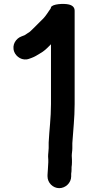

<svg xmlns="http://www.w3.org/2000/svg" viewBox="-20 -785 458 998"><path d="M233 -44V-15C233 -0.7 230 12.3 230 28C230.7 35.3 231 41 231 45V59C231 70.1 229 81.6 229 94C229 103.2 227 114.4 227 124V132C227 165 255 193 288 193C321 193 350 165 350 132V118C351.3 110.7 352 102.7 352 94V84C353.3 75.3 354 67 354 59V45C354 39.7 353.7 33 353 25C353 11.3 356 0.1 356 -14V-41C360.3 -109.1 368 -170.8 368 -244V-729C368 -745.7 358.2 -756.5 338.5 -761.5C312.4 -768.1 250.9 -764.6 245 -747C245 -741.3 238.6 -734 235 -729C220.5 -707.2 210.9 -692.8 192 -676L155 -639C143.8 -629.1 136.6 -618.8 123 -612C117 -608.6 109 -600.8 100 -599L90 -595C64.6 -585.5 39.6 -553.1 54 -515.5C63.5 -490.8 96.1 -465.6 133 -480L144 -484C160 -489.6 173.1 -498.2 186 -506L202 -516C210.7 -522 219 -529 227 -537L245 -555V-244C245 -171.4 236.4 -112 233 -44Z"/></svg>

Font: Smoothie
Style: Regular
Weight: 400
Foundry: Cannot Into Space Fonts
Version: Version 0.8